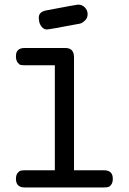

<svg xmlns="http://www.w3.org/2000/svg" viewBox="-20 -821 565 841"><path d="M49.8 -36.1Q49.8 -54.2 56.9 -63Q64 -71.8 71 -73.5Q78.1 -75.2 89.8 -75.2H220.2V-535.2H87.9Q76.7 -535.2 70.3 -536.6Q64 -538.1 56.9 -547.6Q49.8 -557.1 49.8 -575.2Q49.8 -611.3 88.9 -610.8H266.1Q304.2 -610.8 304.2 -569.8V-75.2H435.1Q474.1 -75.2 474.1 -38.1Q474.1 -21 467 -12Q460 -2.9 452.9 -1.5Q445.8 0 436 0H87.9Q50.8 0 49.8 -36.1ZM149.9 -744.1Q149.9 -770 185.1 -775.9Q315.9 -800.8 321.8 -800.8Q339.8 -800.8 351.8 -788.3Q363.8 -775.9 363.8 -759Q363.8 -742.2 352.8 -731.7Q341.8 -721.2 333.3 -718.5Q324.7 -715.8 320.8 -715.8Q194.8 -691.9 186 -691.9Q171.9 -691.9 162.8 -703.4Q153.8 -714.8 151.9 -725.6Q149.9 -736.3 149.9 -744.1Z"/></svg>

Font: CMU Typewriter Text
Style: Bold
Weight: 700
Version: Version 0.7.0